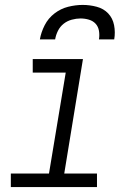

<svg xmlns="http://www.w3.org/2000/svg" viewBox="-20 -760 540 780"><path d="M24 0V-55H179L247 -465H113V-520H317L241 -55H374V0ZM142 -600Q147 -629 161.5 -657.5Q176 -686 201.5 -705.5Q227 -725 257 -732.5Q287 -740 316 -740Q345 -740 373 -732.5Q401 -725 419.5 -705.5Q438 -686 443.5 -657.5Q449 -629 444 -600H382Q385 -618 382 -635Q379 -652 368.5 -663.5Q358 -675 341.5 -680Q325 -685 307 -685Q290 -685 271.5 -680Q253 -675 238.5 -663.5Q224 -652 215.5 -635Q207 -618 204 -600Z"/></svg>

Font: Iosevka SS04 Light Oblique
Style: Regular
Weight: 300
Italic angle: -9°
Monospace: yes
Designer: Belleve Invis
Foundry: Belleve Invis
Version: Version 19.0.0; ttfautohint (v1.8.4)